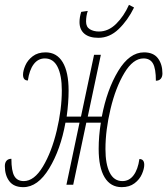

<svg xmlns="http://www.w3.org/2000/svg" viewBox="-30 -762 690 792"><path d="M377 -148Q377 -201 386 -256H326L272 0H244L298 -256H240Q220 -145 173 -67.5Q126 10 66 10Q27 10 8.5 -14.5Q-10 -39 -10 -77Q-10 -91 -3 -99Q4 -107 17 -107Q17 -57 29 -36Q41 -15 68 -15Q111 -15 147 -75Q183 -135 204 -223Q225 -311 225 -389Q225 -451 207.5 -486Q190 -521 155 -521Q127 -521 109 -497Q91 -473 85 -430Q65 -430 65 -454Q65 -470 74.5 -492Q84 -514 105 -530Q126 -546 158 -546Q204 -546 228.5 -505.5Q253 -465 253 -388Q253 -339 245 -281H304L358 -536H386L332 -281H390Q411 -392 457.5 -469Q504 -546 564 -546Q603 -546 621.5 -521.5Q640 -497 640 -459Q640 -445 633 -437Q626 -429 613 -429Q613 -479 601 -500Q589 -521 562 -521Q519 -521 483 -461Q447 -401 426 -313Q405 -225 405 -147Q405 -85 422.5 -50Q440 -15 475 -15Q503 -15 521 -39Q539 -63 545 -106Q565 -106 565 -82Q565 -66 555.5 -44Q546 -22 525 -6Q504 10 472 10Q426 10 401.5 -30.5Q377 -71 377 -148ZM298 -671Q298 -691 305 -713L332 -717Q325 -696 325 -673Q325 -651 340.5 -641.5Q356 -632 378 -632Q417 -632 449 -663.5Q481 -695 502 -742L523 -731Q497 -678 459.5 -642Q422 -606 376 -606Q338 -606 318 -623Q298 -640 298 -671Z"/></svg>

Font: Noto Serif CondThin
Style: Italic
Weight: 250
Width: 3
Italic angle: -12°
Designer: Monotype Design Team
Foundry: Monotype Imaging Inc.
Version: Version 1.001